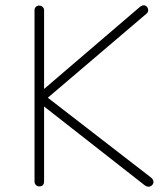

<svg xmlns="http://www.w3.org/2000/svg" viewBox="-20 -696 616 723"><path d="M539 7Q532 7 524 1L146 -295V-13Q146 6 127 6Q120 6 115 0.5Q110 -5 110 -13V-658Q110 -665 115 -670Q120 -675 127 -675Q135 -675 140.5 -670Q146 -665 146 -658V-361L508 -671Q515 -676 521 -676Q528 -676 533 -670.5Q538 -665 538 -658Q538 -649 531 -644L160 -328L548 -28Q558 -20 558 -11Q558 -4 552.5 1.5Q547 7 539 7Z"/></svg>

Font: Comic Neue Light
Style: Regular
Weight: 300
Designer: Craig Rozynski
Foundry: Craig Rozynski
Version: Version 2.003